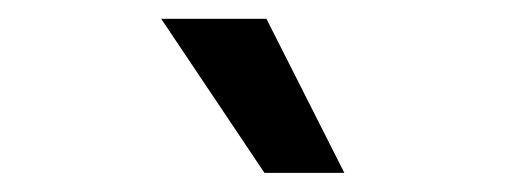

<svg xmlns="http://www.w3.org/2000/svg" viewBox="-20 -802 537 204"><path d="M345.9 -618.3H261L151.3 -782H263.1Z"/></svg>

Font: Linik Sans Medium
Style: Regular
Weight: 500
Designer: Rasmus Andersson (font), Cristiano Sobral (main changes)
Foundry: rsms
Version: Version 3.018;June 1, 2022;FontCreator 14.0.0.2814 64-bit; t